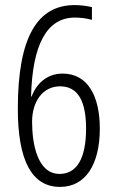

<svg xmlns="http://www.w3.org/2000/svg" viewBox="-20 -722 454 754"><path d="M50 -295C50 -93 104 12 216 12C317 12 372 -78 372 -217C372 -344 325 -433 226 -433C161 -433 122 -390 104 -343H102C107 -545 163 -653 274 -653C296 -653 320 -650 341 -644V-694C320 -699 297 -702 273 -702C129 -702 50 -580 50 -295ZM214 -39C127 -39 106 -157 106 -244C106 -322 147 -383 216 -383C289 -383 318 -320 318 -217C318 -99 281 -39 214 -39Z"/></svg>

Font: Noto Sans Kannada ExtraCondensed Light
Style: Regular
Weight: 300
Width: 2
Designer: Jelle Bosma - Monotype Design Team
Foundry: Monotype Imaging Inc.
Version: Version 2.005